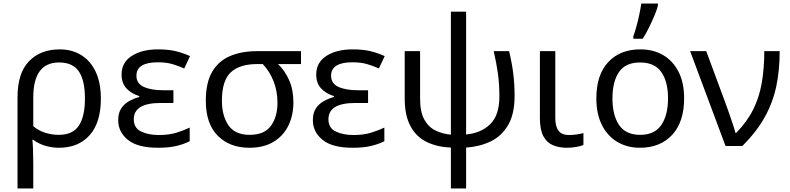

<svg xmlns="http://www.w3.org/2000/svg" viewBox="-20 -825 4467 1085"><path d="M550 -268Q550 -132 486.5 -61Q423 10 313 10Q273 10 235 -1.5Q197 -13 168 -35H163Q165 -19 166.5 17Q168 53 168 98V240H79V-275Q79 -412 144 -479Q209 -546 318 -546Q386 -546 438.5 -514Q491 -482 520.5 -420Q550 -358 550 -268ZM314 -472Q168 -472 168 -274V-112Q197 -87 234.5 -75Q272 -63 312 -63Q391 -63 425.5 -115Q460 -167 460 -268Q460 -371 425.5 -421.5Q391 -472 314 -472Z M960 -315V-243H887Q736 -243 736 -151Q736 -102 777 -82Q818 -62 878 -62Q934 -62 976.5 -75Q1019 -88 1052 -104V-27Q1021 -11 978 -0.5Q935 10 873 10Q758 10 703 -34.5Q648 -79 648 -146Q648 -186 664.5 -211.5Q681 -237 708 -252.5Q735 -268 767 -277V-282Q722 -296 694.5 -325.5Q667 -355 667 -404Q667 -472 724.5 -509Q782 -546 873 -546Q931 -546 972.5 -536Q1014 -526 1054 -508L1021 -438Q988 -453 953.5 -463Q919 -473 872 -473Q751 -473 751 -397Q751 -353 792.5 -334Q834 -315 904 -315Z M1638 -246Q1638 -174 1610 -116Q1582 -58 1526.5 -24Q1471 10 1389 10Q1278 10 1210.5 -58Q1143 -126 1143 -256Q1143 -357 1178.5 -418.5Q1214 -480 1279.5 -508Q1345 -536 1434 -536H1681V-463H1551Q1590 -426 1614 -372Q1638 -318 1638 -246ZM1234 -256Q1234 -171 1271 -117Q1308 -63 1391 -63Q1474 -63 1511 -114Q1548 -165 1548 -244Q1548 -309 1526.5 -364.5Q1505 -420 1465 -463H1434Q1334 -463 1284 -416Q1234 -369 1234 -256Z M2060 -315V-243H1987Q1836 -243 1836 -151Q1836 -102 1877 -82Q1918 -62 1978 -62Q2034 -62 2076.5 -75Q2119 -88 2152 -104V-27Q2121 -11 2078 -0.5Q2035 10 1973 10Q1858 10 1803 -34.5Q1748 -79 1748 -146Q1748 -186 1764.5 -211.5Q1781 -237 1808 -252.5Q1835 -268 1867 -277V-282Q1822 -296 1794.5 -325.5Q1767 -355 1767 -404Q1767 -472 1824.5 -509Q1882 -546 1973 -546Q2031 -546 2072.5 -536Q2114 -526 2154 -508L2121 -438Q2088 -453 2053.5 -463Q2019 -473 1972 -473Q1851 -473 1851 -397Q1851 -353 1892.5 -334Q1934 -315 2004 -315Z M2614 -759V-65Q2699 -73 2750.5 -123.5Q2802 -174 2802 -280Q2802 -349 2794 -407.5Q2786 -466 2770 -536H2857Q2873 -469 2880.5 -409Q2888 -349 2888 -283Q2888 -180 2851 -117.5Q2814 -55 2752 -25.5Q2690 4 2614 9V240H2528V9Q2452 6 2393 -22Q2334 -50 2300.5 -110.5Q2267 -171 2267 -270V-536H2354V-267Q2354 -192 2378 -149Q2402 -106 2442 -87Q2482 -68 2528 -64V-759Z M3118 -536V-158Q3118 -110 3136.5 -86Q3155 -62 3195 -62Q3217 -62 3240.5 -65.5Q3264 -69 3277 -73V-6Q3263 1 3236 5.5Q3209 10 3183 10Q3139 10 3104.5 -4.5Q3070 -19 3050.5 -55.5Q3031 -92 3031 -157V-536Z M3846 -269Q3846 -136 3778.5 -63Q3711 10 3596 10Q3525 10 3469.5 -22.5Q3414 -55 3382 -117.5Q3350 -180 3350 -269Q3350 -402 3417 -474Q3484 -546 3599 -546Q3672 -546 3727.5 -513.5Q3783 -481 3814.5 -419.5Q3846 -358 3846 -269ZM3441 -269Q3441 -174 3478.5 -118.5Q3516 -63 3598 -63Q3679 -63 3717 -118.5Q3755 -174 3755 -269Q3755 -364 3717 -418Q3679 -472 3597 -472Q3515 -472 3478 -418Q3441 -364 3441 -269ZM3559 -606V-620Q3568 -645 3577 -677.5Q3586 -710 3593 -744Q3600 -778 3604 -805H3698V-794Q3693 -772 3679 -738.5Q3665 -705 3647.5 -669.5Q3630 -634 3612 -606Z M3880 -536H3971L4078 -247Q4087 -223 4098.5 -190Q4110 -157 4120.5 -125.5Q4131 -94 4136 -74H4140Q4202 -137 4236.5 -206.5Q4271 -276 4285 -357.5Q4299 -439 4299 -536H4386Q4386 -431 4367.5 -340.5Q4349 -250 4303.5 -166.5Q4258 -83 4175 0H4080Z"/></svg>

Font: Noto IKEA Latin
Style: Regular
Weight: 400
Designer: Monotype Design Team
Foundry: Monotype Imaging Inc.
Version: Version 1.0